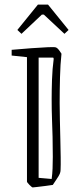

<svg xmlns="http://www.w3.org/2000/svg" viewBox="-20 -810 369 840"><path d="M226 -602Q232 -599 238.5 -590.5Q245 -582 249 -575Q244 -530 242.5 -471.5Q241 -413 241 -360Q241 -327 242 -285Q243 -243 244 -200.5Q245 -158 245.5 -122.5Q246 -87 245 -66Q245 -58 241.5 -49.5Q238 -41 227 -25L211 -1Q199 1 179 3.5Q159 6 142 8Q125 10 123 10Q120 10 109 -1Q98 -12 98 -16V-560L31 -567V-592Q73 -596 116 -599Q159 -602 190 -603.5Q221 -605 226 -602ZM149 -32 206 -27Q209 -48 210 -73Q211 -98 211 -124Q211 -173 210 -211.5Q209 -250 207.5 -289Q206 -328 206 -377Q206 -414 207.5 -461Q209 -508 215 -553L213 -558H149ZM74 -662 56 -679 146 -790H190L280 -679L262 -662L172 -746H163Z"/></svg>

Font: Grenze Gotisch ExtraLight
Style: Regular
Weight: 200
Designer: Renata Polastri
Foundry: Omnibus-Type
Version: Version 1.001